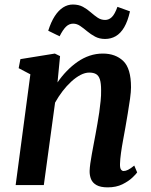

<svg xmlns="http://www.w3.org/2000/svg" viewBox="-20 -798 652 828"><path d="M228 -442.5Q246 -469 267.8 -491.5Q289.5 -514 314.2 -531.2Q339 -548.5 366.5 -557.8Q394 -567 423.5 -567Q478 -567 511.5 -535Q545 -503 545 -421.5Q545 -403 540.8 -372Q536.5 -341 530.8 -307.5Q525 -274 520.5 -247Q516 -222 510.8 -193.8Q505.5 -165.5 501.8 -138.5Q498 -111.5 497.5 -91Q497 -73.5 501.8 -67Q506.5 -60.5 513 -60.5Q522 -60.5 532.5 -65.8Q543 -71 559 -84L571.5 -54.5Q567.5 -48 551 -32.2Q534.5 -16.5 507.8 -3.2Q481 10 444.5 10Q413.5 10 396.2 0.2Q379 -9.5 372.5 -25.8Q366 -42 366.5 -61.5Q367 -75 369.5 -93.5Q372 -112 376 -133.2Q380 -154.5 384 -176.5Q388 -198.5 392 -219Q395.5 -239.5 400 -263.8Q404.5 -288 408 -313.2Q411.5 -338.5 414 -363Q416.5 -387.5 416 -409.5Q416 -439 410.8 -455.5Q405.5 -472 394.2 -478.5Q383 -485 365 -485Q347 -485 327.2 -474.8Q307.5 -464.5 287.8 -446.5Q268 -428.5 250 -405Q232 -381.5 217.5 -355.5L169 0H47.5L111 -477.5L60.5 -504L68 -543L216.5 -567L239 -556ZM188 -665.5Q200 -703.5 216.2 -728.5Q232.5 -753.5 252.2 -766Q272 -778.5 294 -778.5Q319.5 -778.5 337.8 -768.5Q356 -758.5 371 -745.2Q386 -732 400.8 -722Q415.5 -712 433.5 -712Q449.5 -712 462.2 -724.2Q475 -736.5 486.5 -768.5L540.5 -749Q531 -706.5 515.5 -680.2Q500 -654 479.2 -642Q458.5 -630 433 -630Q409 -630 390.2 -640Q371.5 -650 356 -663Q340.5 -676 326 -686Q311.5 -696 295.5 -696Q278 -696 264.5 -682.8Q251 -669.5 237 -641.5Z"/></svg>

Font: Merriweather 20pt SemiBold
Style: Italic
Weight: 600
Italic angle: -7.8°
Version: Version 2.101